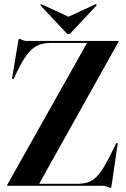

<svg xmlns="http://www.w3.org/2000/svg" viewBox="-20 -898 609 928"><path d="M552.5 -695.5 165.5 -3 161.5 -9.5H351Q380.5 -9.5 402.8 -16.2Q425 -23 444.2 -41.2Q463.5 -59.5 484 -94Q504.5 -128.5 531 -184L540 -202.5Q541.5 -205.5 542.8 -206.5Q544 -207.5 546 -207Q548 -206.5 548.5 -204.8Q549 -203 548.5 -200.5L519 1Q518.5 6 517.5 8.2Q516.5 10.5 514 10.5Q512 10.5 506.8 8Q501.5 5.5 494 2.8Q486.5 0 477 0H17.5Q16 0 15.2 -0.8Q14.5 -1.5 14.5 -3Q14.5 -4 15 -5Q15.5 -6 16 -6.5L404 -696.5L406 -690.5H225.5Q188.5 -690.5 162 -678.2Q135.5 -666 112.2 -636Q89 -606 62 -550.5L48.5 -521Q46.5 -517 44.8 -516.2Q43 -515.5 41 -516Q39.5 -516.5 39 -518.2Q38.5 -520 39 -523L68.5 -701.5Q69.5 -706 70.5 -708Q71.5 -710 74 -710Q76.5 -710 81.5 -707.5Q86.5 -705 93.8 -702.5Q101 -700 109.5 -700H551.5Q552.5 -700 553.2 -699.8Q554 -699.5 554 -698Q554 -697.5 553.8 -697Q553.5 -696.5 552.5 -695.5ZM340 -803.5 184.5 -876Q178.5 -879 176.5 -877Q175.5 -876 175.5 -874.2Q175.5 -872.5 177.5 -870L297 -742.5Q301 -738 304 -735.8Q307 -733.5 311 -733.5Q315.5 -733.5 318.5 -735.8Q321.5 -738 325.5 -742.5L445 -870Q447 -872.5 446.8 -874.2Q446.5 -876 445.5 -877Q443.5 -879 438 -876L282 -803.5Z"/></svg>

Font: Fraunces 120pt SemiBold
Style: Regular
Weight: 600
Version: Version 1.000;[b76b70a41]